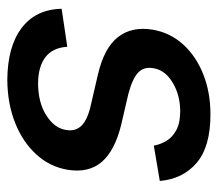

<svg xmlns="http://www.w3.org/2000/svg" viewBox="-56 -538 604 533"><g transform="rotate(90 246.5 -271.0)"><path d="M481.9 -412.1 383.8 -395.5Q380.4 -414.1 370.4 -430.7Q360.4 -447.3 340.6 -458Q320.8 -468.8 287.6 -468.8Q242.2 -468.3 208 -447.3Q173.8 -426.3 168.9 -394.5Q164.1 -367.7 181.2 -351.8Q198.2 -335.9 240.7 -324.7L324.7 -305.2Q397.5 -287.6 429 -251Q460.4 -214.4 450.7 -155.8Q442.4 -106.9 408.2 -69.3Q374 -31.7 320.6 -10.5Q267.1 10.7 201.7 11.2Q108.9 10.7 57.1 -28.6Q5.4 -67.9 3.9 -139.6L109.4 -155.3Q111.8 -115.2 137.7 -95Q163.6 -74.7 210 -74.2Q263.7 -74.2 299.6 -96.9Q335.4 -119.6 340.3 -151.9Q344.7 -177.2 329.3 -193.8Q314 -210.4 275.4 -219.7L187 -240.2Q112.8 -257.3 82.5 -295.9Q52.2 -334.5 62 -393.1Q70.3 -440.9 102.8 -476.8Q135.3 -512.7 185.5 -532.7Q235.8 -552.7 296.9 -552.7Q386.7 -552.7 431.4 -514.6Q476.1 -476.6 481.9 -412.1Z"/></g></svg>

Font: Inter Tight Medium
Style: Italic
Weight: 500
Italic angle: -9.39999°
Designer: Rasmus Andersson
Foundry: rsms
Version: Version 3.004